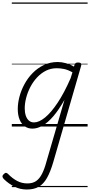

<svg xmlns="http://www.w3.org/2000/svg" viewBox="-95 -1018 725 1545"><path d="M120 507Q67 507 21 484Q-25 461 -64 423Q-74 413 -75 403Q-76 393 -65 383Q-54 372 -46 373Q-38 374 -30 382Q5 418 43 438Q81 458 125 458Q168 458 195.5 439Q223 420 243 381Q263 342 279 282L424 -215Q379 -135 335 -83.5Q291 -32 248.5 -7.5Q206 17 166 17Q130 17 103.5 -2Q77 -21 62.5 -56.5Q48 -92 48 -141Q48 -188 61.5 -239.5Q75 -291 102 -341Q129 -391 168.5 -431Q208 -471 258.5 -495Q309 -519 370 -519Q401 -519 435.5 -509.5Q470 -500 500 -482L505 -497Q508 -507 514.5 -511Q521 -515 534 -515Q551 -515 556 -508Q561 -501 558 -489L334 285Q311 364 283.5 413Q256 462 217.5 484.5Q179 507 120 507ZM179 -33Q219 -33 267 -72Q315 -111 368 -190Q421 -269 473 -388L488 -436Q450 -457 419.5 -463Q389 -469 362 -469Q314 -469 274.5 -449Q235 -429 203 -394.5Q171 -360 149 -317.5Q127 -275 115.5 -230.5Q104 -186 104 -146Q104 -113 112.5 -87.5Q121 -62 137.5 -47.5Q154 -33 179 -33ZM0 478H610V488H0ZM0 -20H610V0H0ZM0 -505H610V-500H0ZM0 -998H610V-988H0Z"/></svg>

Font: Playwrite AU SA Guides
Style: Regular
Weight: 400
Designer: Veronika Burian, José Scaglione
Foundry: TypeTogether
Version: Version 1.003